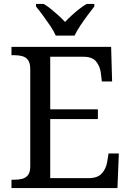

<svg xmlns="http://www.w3.org/2000/svg" viewBox="-20 -951 663 971"><path d="M38 0V-42H51Q73 -42 91.5 -46.5Q110 -51 121.5 -65.5Q133 -80 133 -109V-600Q133 -632 122 -647Q111 -662 92.5 -667Q74 -672 51 -672H38V-714H542L547 -539H495L490 -582Q486 -615 466.5 -639.5Q447 -664 402 -664H234V-398H475V-349H234V-50H427Q474 -50 495.5 -74.5Q517 -99 522 -132L529 -175H581L574 0ZM262 -771Q252 -794 234 -820.5Q216 -847 197 -873Q178 -899 162 -918V-931H201Q220 -920 239 -904.5Q258 -889 276 -872.5Q294 -856 309 -840Q324 -856 342 -872.5Q360 -889 379.5 -904.5Q399 -920 418 -931H457V-918Q442 -899 422.5 -873Q403 -847 385.5 -820.5Q368 -794 357 -771Z"/></svg>

Font: Noto Serif Tibetan
Style: Regular
Weight: 400
Designer: Monotype Design Team
Foundry: Monotype Imaging Inc.
Version: Version 2.103